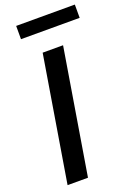

<svg xmlns="http://www.w3.org/2000/svg" viewBox="-171 -992 755 1061"><g transform="rotate(-20 206.5 -462.0)"><path d="M34 0 155 -735H275L154 0ZM68 -846V-924H413V-846Z"/></g></svg>

Font: Iosevka Aile
Style: Bold Italic
Weight: 700
Italic angle: -9°
Designer: Belleve Invis
Foundry: Belleve Invis
Version: Version 28.0.1; ttfautohint (v1.8.4)